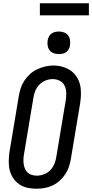

<svg xmlns="http://www.w3.org/2000/svg" viewBox="-20 -1147 564 1175"><path d="M203 8Q175 8 147.5 2Q120 -4 98 -19Q76 -34 61 -56.5Q46 -79 39.5 -105Q33 -131 33.5 -160Q34 -189 38 -217L95 -559Q99 -584 107 -608Q115 -632 129.5 -654Q144 -676 164 -694Q184 -712 208 -723Q232 -734 256.5 -740Q281 -746 306 -746Q335 -746 362 -738.5Q389 -731 411 -716Q433 -701 448 -678.5Q463 -656 469.5 -630Q476 -604 475.5 -575Q475 -546 471 -518L414 -176Q410 -151 402 -127Q394 -103 379.5 -81Q365 -59 345 -41Q325 -23 301.5 -12Q278 -1 253 3.5Q228 8 203 8ZM205 -72Q227 -72 249.5 -80.5Q272 -89 288 -106Q304 -123 313 -145Q322 -167 325 -189L382 -531Q386 -555 385.5 -578.5Q385 -602 375.5 -622Q366 -642 346 -652.5Q326 -663 302 -663Q280 -663 258 -654Q236 -645 220 -628Q204 -611 195.5 -589.5Q187 -568 184 -546L127 -204Q124 -188 123.5 -172.5Q123 -157 125 -142.5Q127 -128 133 -114Q139 -100 149.5 -90.5Q160 -81 175 -76.5Q190 -72 205 -72ZM340 -816Q324 -816 308.5 -821.5Q293 -827 283.5 -839.5Q274 -852 271.5 -868.5Q269 -885 272 -902Q274 -913 280 -924Q286 -935 296 -942Q306 -949 317.5 -951.5Q329 -954 340 -954Q357 -954 372 -948.5Q387 -943 396.5 -930.5Q406 -918 408.5 -901.5Q411 -885 408 -868Q407 -857 401 -846Q395 -835 385 -828Q375 -821 363.5 -818.5Q352 -816 340 -816ZM224 -1053V-1127H524V-1053Z"/></svg>

Font: Iosevka Curly Slab MdObl
Style: Regular
Weight: 500
Italic angle: -9°
Monospace: yes
Designer: Belleve Invis
Foundry: Belleve Invis
Version: Version 11.0.0; ttfautohint (v1.8.3)